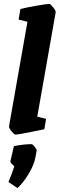

<svg xmlns="http://www.w3.org/2000/svg" viewBox="-20 -677 304 979"><path d="M26 -33 120 -566 75 -577 84 -631Q110 -638 164 -647.5Q218 -657 232 -657Q237 -657 251 -639.5Q265 -622 264 -615L170 -82L215 -71L206 -18Q200 -17 137.5 -4Q75 9 58 9Q52 9 38.5 -8Q25 -25 26 -33ZM53 171Q51 169 41.5 160Q32 151 33 145L51 68Q103 58 141 58Q146 58 157 71.5Q168 85 167 91L161 123Q155 161 127 208Q99 255 69 282L23 251Q41 209 53 171Z"/></svg>

Font: Grenze
Style: Bold Italic
Weight: 700
Italic angle: -10°
Designer: Renata Polastri
Foundry: Omnibus-Type
Version: Version 1.002; ttfautohint (v1.8)